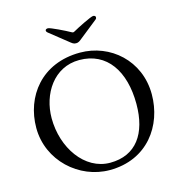

<svg xmlns="http://www.w3.org/2000/svg" viewBox="-122 -952 1008 1074"><g transform="rotate(-15 381.5 -414.5)"><path d="M252 -842C243 -842 237 -838 237 -832C237 -828 239 -824 244 -820L342 -742C362 -726 368 -720 383 -720C398 -720 404 -726 424 -742L522 -820C527 -824 528 -828 528 -832C528 -838 523 -843 514 -843C501 -843 419 -802 393 -787C384 -782 382 -782 373 -787C347 -802 265 -842 252 -842ZM45 -320C45 -130 205 14 382 14C601 14 718 -155 718 -335C718 -532 564 -664 390 -664C166 -664 45 -501 45 -320ZM375 -625C535 -625 621 -495 621 -305C621 -134 545 -25 395 -25C247 -25 142 -179 142 -350C142 -490 227 -625 375 -625Z"/></g></svg>

Font: EB Garamond 12
Style: Regular
Weight: 400
Version: Version 0.016+